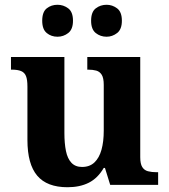

<svg xmlns="http://www.w3.org/2000/svg" viewBox="-20 -775 708 805"><path d="M263 10Q177 10 136 -38.5Q95 -87 95 -188V-412Q95 -441 89 -456Q83 -471 68.5 -477Q54 -483 30 -483H26V-536H250V-217Q250 -174 256.5 -142Q263 -110 279.5 -92.5Q296 -75 324 -75Q356 -75 376 -94Q396 -113 405.5 -147Q415 -181 415 -227V-419Q415 -448 406.5 -461.5Q398 -475 383.5 -479Q369 -483 349 -483H346V-536H568V-116Q568 -88 576.5 -74.5Q585 -61 600.5 -57Q616 -53 635 -53H643V0H442L420 -71H415Q390 -28 352.5 -9Q315 10 263 10ZM427 -621Q401 -621 381.5 -636.5Q362 -652 362 -688Q362 -725 381.5 -740Q401 -755 427 -755Q451 -755 471 -740Q491 -725 491 -688Q491 -652 471 -636.5Q451 -621 427 -621ZM221 -621Q195 -621 176 -636.5Q157 -652 157 -688Q157 -725 176 -740Q195 -755 221 -755Q246 -755 266 -740Q286 -725 286 -688Q286 -652 266 -636.5Q246 -621 221 -621Z"/></svg>

Font: Noto Rashi Hebrew
Style: Bold
Weight: 700
Version: Version 1.006